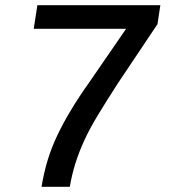

<svg xmlns="http://www.w3.org/2000/svg" viewBox="-20 -720 650 740"><path d="M140 0Q149 -54 163.5 -102Q178 -150 200.5 -197.5Q223 -245 254 -296.5Q285 -348 327 -407L466 -609H110L124 -700H598L587 -627L433 -397Q390 -330 358 -277.5Q326 -225 305 -179Q284 -133 270.5 -90Q257 -47 249 0Z"/></svg>

Font: Georama ExtraCondensed Thin Medium
Style: Italic
Weight: 500
Italic angle: -9°
Version: Version 1.001